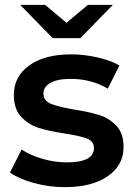

<svg xmlns="http://www.w3.org/2000/svg" viewBox="-20 -764 555 791"><path d="M21 -53 69 -148Q105 -124 155.5 -109.5Q206 -95 255 -95Q367 -95 367 -154Q367 -182 338.5 -193Q310 -204 247 -214Q181 -224 139.5 -237Q98 -250 67.5 -282.5Q37 -315 37 -373Q37 -449 100.5 -494.5Q164 -540 272 -540Q327 -540 382 -527.5Q437 -515 472 -494L424 -399Q356 -439 271 -439Q216 -439 187.5 -422.5Q159 -406 159 -379Q159 -349 189.5 -336.5Q220 -324 284 -313Q348 -303 389 -290Q430 -277 459.5 -246Q489 -215 489 -158Q489 -83 424 -38Q359 7 247 7Q182 7 120 -10Q58 -27 21 -53ZM445 -744 311 -607H197L63 -744H166L254 -670L342 -744Z"/></svg>

Font: mBank SemiBold
Style: Regular
Weight: 600
Designer: Julieta Ulanovsky
Foundry: Julieta Ulanovsky
Version: Version 7.200